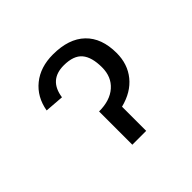

<svg xmlns="http://www.w3.org/2000/svg" viewBox="-131 -700 861 861"><g transform="rotate(-45 300.0 -269.0)"><path d="M260.7 0V-210.9Q330.6 -210.9 370.4 -246.1Q410.2 -281.2 410.2 -341.3Q410.2 -406.2 383.5 -437.7Q356.9 -469.2 294.9 -469.2Q201.7 -469.2 188 -373.5L97.7 -380.4Q110.4 -453.6 162.8 -495.8Q215.3 -538.1 294.9 -538.1Q395 -538.1 448.5 -486.8Q502 -435.5 502 -340.3Q502 -270.5 462.2 -221.2Q422.4 -171.9 348.6 -153.3V0Z"/></g></svg>

Font: Cousine
Style: Regular
Weight: 400
Monospace: yes
Designer: Steve Matteson
Foundry: Ascender Corporation
Version: Version 1.20